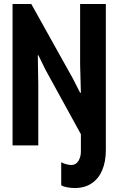

<svg xmlns="http://www.w3.org/2000/svg" viewBox="-20 -740 602 977"><path d="M387.7 -719.7H518.6V23.4Q518.6 81.1 500.7 124.5Q482.9 168 447.3 192.4Q411.6 216.8 360.4 216.8Q340.3 216.8 320.3 212.9Q300.3 209 291.5 202.6V85.4Q302.2 91.8 317.4 95.7Q332.5 99.6 343.8 99.6Q365.7 99.6 378.7 79.3Q391.6 59.1 391.6 31.2V-57.1L211.9 -384.3L175.3 -459H172.4L174.8 -308.6V0H43.9V-719.7H139.2L351.1 -339.8L387.7 -268.1H391.6L387.7 -412.1Z"/></svg>

Font: Reddit Mono
Style: Bold
Weight: 700
Designer: Stephen Hutchings
Foundry: Reddit
Version: Version 1.009